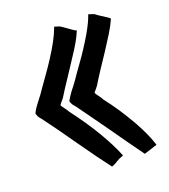

<svg xmlns="http://www.w3.org/2000/svg" viewBox="-130 -683 789 894"><g transform="rotate(-20 264.0 -235.5)"><path d="M267.1 -579.6Q273.9 -574.7 281.2 -570.3Q293.5 -562 299.3 -557.6Q305.2 -553.2 307.4 -551.8Q309.6 -550.3 311.5 -548.8Q324.2 -540 327.6 -538.1L334.5 -535.2Q327.1 -517.6 322.5 -508.8Q317.9 -500 314.5 -493.7Q296.4 -460.4 253.9 -397Q230 -360.8 212.4 -334Q182.6 -289.6 165.5 -261.2Q160.2 -254.9 151.4 -244.6L143.6 -233.9Q147.5 -226.1 157 -213.9Q166.5 -201.7 172.4 -190.9Q232.4 -111.8 273.4 -42Q314.5 27.8 334.5 78.1L337.4 85.9L329.6 88.4Q314.9 93.3 304.7 100.1Q293 108.4 277.3 114.7L272 116.7Q226.6 58.1 153.3 -46.4Q122.6 -90.3 92.8 -132.1Q63 -173.8 40 -204.1Q29.3 -215.8 25.9 -223.1Q23.4 -228.5 21 -236.8Q25.4 -247.6 32.2 -258.3Q43.5 -274.9 63 -299.8Q70.8 -309.1 76.9 -318.4Q83 -327.6 90.3 -337.9Q104.5 -358.4 124.8 -386.5Q145 -414.6 168 -449.7Q219.7 -529.3 238.8 -581.1L241.2 -587.9ZM436.5 -579.1Q443.4 -573.7 452.6 -567.4Q481.9 -548.3 486.1 -545.7Q490.2 -543 491.9 -541.7Q493.7 -540.5 494.1 -540.3Q494.6 -540 496.1 -539.1Q497.6 -538.1 502.4 -533.2L500.5 -528.3Q489.3 -502.4 468.3 -468.3Q430.2 -406.7 375 -325.2Q351.6 -289.6 334.5 -261.2Q329.6 -253.9 324 -247.8Q318.4 -241.7 316.9 -239.7Q314 -236.8 312.5 -233.9Q316.4 -226.1 323.2 -217.3Q335.4 -201.7 340.8 -190.4Q396.5 -119.1 444.8 -33.7Q464.8 2.4 478.3 32.5Q491.7 62.5 498.5 84.5L501 91.8Q480 99.1 466.8 103Q453.6 106.9 435.5 112.8Q407.7 74.7 379.4 34.7L321.8 -46.9Q292.5 -88.4 263.2 -128.9L209 -204.1Q194.3 -218.8 189.9 -234.4L189 -237.3Q198.2 -255.9 216.3 -279.8Q224.1 -290 229.5 -296.4Q234.9 -302.7 236.8 -306.2Q241.7 -312 248.5 -322.3Q265.1 -347.2 289.6 -380.9Q314 -414.6 331.1 -440.9Q375.5 -508.8 395 -550.8Q402.3 -566.4 410.2 -587.9Z"/></g></svg>

Font: Bakudai
Style: Bold
Weight: 700
Version: Version 1.48